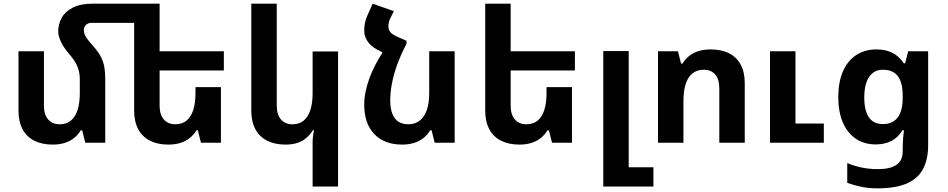

<svg xmlns="http://www.w3.org/2000/svg" viewBox="-20 -780 5177 1049"><path d="M555 -351V0H446L429 -68H421Q408 -45 386 -27Q364 -9 334.5 0.5Q305 10 268 10Q209 10 167 -11.5Q125 -33 103 -74.5Q81 -116 81 -176V-500H220V-204Q220 -154 243 -127.5Q266 -101 306 -101Q342 -101 366.5 -120.5Q391 -140 403.5 -178Q416 -216 416 -272V-350Q416 -382 404 -414Q392 -446 358 -485Q337 -509 324 -531Q311 -553 304.5 -572.5Q298 -592 298 -606Q298 -649 317.5 -683.5Q337 -718 379 -739Q421 -760 488 -760H762V-655H479Q460 -655 449 -643Q438 -631 438 -616Q438 -601 445 -586.5Q452 -572 464.5 -557Q477 -542 492 -525Q517 -497 530.5 -471Q544 -445 549.5 -416.5Q555 -388 555 -351ZM1187 -304V0H1078L1061 -68H1053Q1040 -45 1018 -27Q996 -9 966.5 0.5Q937 10 900 10Q841 10 799 -11.5Q757 -33 735 -74.5Q713 -116 713 -176V-760H852V-204Q852 -154 875 -127.5Q898 -101 938 -101Q974 -101 998.5 -120.5Q1023 -140 1035.5 -178Q1048 -216 1048 -272V-304ZM780 -500H1203V-395H780Z M1827 239H1688V-1Q1688 -18 1690 -34.5Q1692 -51 1696 -68H1689Q1675 -45 1654.5 -27Q1634 -9 1605.5 0.5Q1577 10 1540 10Q1481 10 1439 -11.5Q1397 -33 1375 -74.5Q1353 -116 1353 -176V-760H1492V-204Q1492 -154 1515 -127.5Q1538 -101 1578 -101Q1614 -101 1638.5 -120.5Q1663 -140 1675.5 -178Q1688 -216 1688 -272V-499H1827Z M2071 -495 2201 -557V-541Q2181 -503 2164.5 -464Q2148 -425 2136.5 -386Q2125 -347 2118.5 -308.5Q2112 -270 2112 -234Q2112 -187 2124 -157.5Q2136 -128 2158 -114.5Q2180 -101 2211 -101Q2247 -101 2272.5 -120.5Q2298 -140 2311.5 -178Q2325 -216 2325 -272V-500H2464V0H2355L2338 -68H2330Q2317 -45 2295 -27Q2273 -9 2243.5 0.5Q2214 10 2177 10Q2080 10 2025 -47.5Q1970 -105 1970 -208Q1970 -245 1978 -282Q1986 -319 1999.5 -355.5Q2013 -392 2031.5 -427Q2050 -462 2071 -495ZM2201 -557 2073 -492 2037 -511Q2006 -528 1988 -554.5Q1970 -581 1970 -611Q1970 -634 1973.5 -652.5Q1977 -671 1985 -690L2016 -760L2132 -719L2111 -677Q2107 -668 2104.5 -657.5Q2102 -647 2102 -636Q2102 -617 2113.5 -603.5Q2125 -590 2158 -576Z M3105 -304V0H2996L2979 -68H2971Q2958 -45 2936 -27Q2914 -9 2884.5 0.5Q2855 10 2818 10Q2759 10 2717 -11.5Q2675 -33 2653 -74.5Q2631 -116 2631 -176V-760H2770V-204Q2770 -154 2793 -127.5Q2816 -101 2856 -101Q2892 -101 2916.5 -120.5Q2941 -140 2953.5 -178Q2966 -216 2966 -272V-304ZM2698 -500H3121V-395H2698Z M3276 239V-501H3415V134H3550V239Z M3575 0V-500H3684L3701 -433H3709Q3723 -456 3744.5 -473.5Q3766 -491 3795.5 -500.5Q3825 -510 3862 -510Q3921 -510 3963 -489Q4005 -468 4027 -426.5Q4049 -385 4049 -325V0H3910V-296Q3910 -347 3887.5 -373Q3865 -399 3824 -399Q3789 -399 3764 -379.5Q3739 -360 3726.5 -322Q3714 -284 3714 -228V0ZM4187 0V-500H4326V-105H4481V0Z M4774 249Q4730 249 4690.5 241.5Q4651 234 4609 219V111Q4645 126 4686 135Q4727 144 4777 144Q4825 144 4855 132.5Q4885 121 4898.5 99.5Q4912 78 4912 48V27Q4912 7 4913.5 -16Q4915 -39 4919 -68H4910Q4888 -30 4851.5 -10.5Q4815 9 4765 9Q4701 9 4655 -22.5Q4609 -54 4584.5 -112Q4560 -170 4560 -249Q4560 -331 4585 -389Q4610 -447 4657 -478.5Q4704 -510 4769 -510Q4819 -510 4856 -491Q4893 -472 4918 -434H4925L4942 -500H5051V12Q5051 91 5023 143.5Q4995 196 4934 222.5Q4873 249 4774 249ZM4804 -102Q4831 -102 4851.5 -111.5Q4872 -121 4885.5 -139.5Q4899 -158 4905.5 -185Q4912 -212 4912 -248V-256Q4912 -303 4901 -334.5Q4890 -366 4866 -382.5Q4842 -399 4803 -399Q4771 -399 4748.5 -381.5Q4726 -364 4714 -330.5Q4702 -297 4702 -248Q4702 -175 4727.5 -138.5Q4753 -102 4804 -102Z"/></svg>

Font: Noto Sans Armenian
Style: Regular
Weight: 400
Designer: Monotype Design Team
Foundry: Monotype Imaging Inc.
Version: Version 2.007